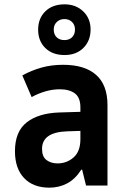

<svg xmlns="http://www.w3.org/2000/svg" viewBox="-20 -856 570 886"><path d="M208 10Q133 10 91 -34.5Q49 -79 49 -158Q49 -249 103.5 -291.5Q158 -334 254 -337L351 -340V-360Q351 -406 325.5 -425Q300 -444 256 -444Q223 -444 190 -434.5Q157 -425 126 -408L83 -508Q125 -531 171 -544Q217 -557 271 -557Q371 -557 423.5 -510.5Q476 -464 476 -371V0H377L359 -73H355Q327 -29 289.5 -9.5Q252 10 208 10ZM246 -102Q288 -102 319.5 -129.5Q351 -157 351 -214V-252L290 -250Q174 -246 174 -169Q174 -133 194.5 -117.5Q215 -102 246 -102ZM278 -602Q222 -602 189 -634.5Q156 -667 156 -719Q156 -771 189 -803.5Q222 -836 278 -836Q330 -836 364 -803.5Q398 -771 398 -720Q398 -668 365 -635Q332 -602 278 -602ZM277 -671Q299 -671 312.5 -684Q326 -697 326 -720Q326 -741 312.5 -754.5Q299 -768 277 -768Q256 -768 242 -754.5Q228 -741 228 -720Q228 -697 241.5 -684Q255 -671 277 -671Z"/></svg>

Font: Noto Sans Mono Condensed
Style: Bold
Weight: 700
Width: 3
Designer: Monotype Design Team
Foundry: Monotype Imaging Inc.
Version: Version 2.014